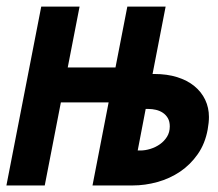

<svg xmlns="http://www.w3.org/2000/svg" viewBox="-46 -567 668 587"><path d="M80.1 -546.9H197.3L161.1 -360.8H307.1L343.3 -546.9H460.4L420.4 -340.8H425.8Q464.8 -340.8 495.8 -331.1Q526.9 -321.3 548.3 -303.7Q569.8 -286.1 581.3 -262Q592.8 -237.8 592.8 -209.5Q592.8 -200.7 591.8 -191.2Q590.8 -181.6 588.9 -170.9Q581.1 -127.9 558.6 -95.7Q536.1 -63.5 504.6 -42.2Q473.1 -21 435.3 -10.5Q397.5 0 359.4 0H236.8L286.1 -253.9H140.1L90.8 0H-26.4ZM383.3 -106.9Q397.9 -106.9 413.8 -111.8Q429.7 -116.7 442.9 -126Q456.1 -135.3 464.6 -148.9Q473.1 -162.6 473.1 -180.7Q473.1 -195.3 467.3 -205.6Q461.4 -215.8 451.9 -222.2Q442.4 -228.5 430.9 -231.2Q419.4 -233.9 407.7 -233.9H399.4L375 -106.9Z"/></svg>

Font: Hack
Style: Bold Italic
Weight: 700
Italic angle: -11°
Monospace: yes
Designer: Christopher Simpkins
Foundry: Christopher Simpkins
Version: Version 2.017; ttfautohint (v1.4.1) -l 4 -r 80 -G 350 -x 0 -